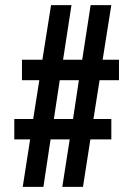

<svg xmlns="http://www.w3.org/2000/svg" viewBox="-20 -720 522 752"><path d="M69 12 98 -174H36V-254H110L134 -406H66V-486H146L180 -700H260L227 -486H302L335 -700H416L382 -486H446V-406H370L346 -254H416V-174H334L305 12H224L253 -174H178L150 12ZM191 -254H266L289 -406H214Z"/></svg>

Font: Archivo ExtraCondensed ExtraBold
Style: Regular
Weight: 800
Width: 2
Designer: Hector Gatti
Foundry: Omnibus-Type
Version: Version 2.001